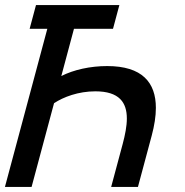

<svg xmlns="http://www.w3.org/2000/svg" viewBox="-46 -740 733 760"><path d="M378.3 -478.5C311.3 -478.5 245.9 -464 196.7 -439L246.8 -626H401.3L426.5 -720H96.5L71.3 -626H141.3L-26.5 0H79L167.9 -331.5C204.9 -356 264 -378.5 331.5 -378.5C426.6 -378.5 456.1 -333.9 456.1 -270.9C456.1 -240.5 449.2 -205.9 439.6 -170L394 0H500L554.6 -203.5C565.2 -243.2 571 -280 571 -313C571 -413.8 516.5 -478.5 378.3 -478.5Z"/></svg>

Font: Manrope
Style: SemiBoldItalic
Weight: 600
Italic angle: -15°
Designer: Mikhail Sharanda
Foundry: Mikhail Sharanda
Version: Version 4.502;hotconv 1.0.109;makeotfexe 2.5.65596